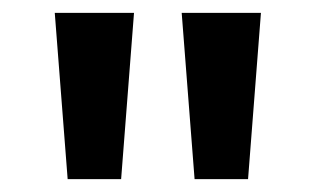

<svg xmlns="http://www.w3.org/2000/svg" viewBox="-20 -978 490 298"><path d="M85 -700 65 -958H188L168 -700ZM282 -700 262 -958H385L365 -700Z"/></svg>

Font: Noto Sans Khmer UI Condensed SemiBold
Style: Regular
Weight: 600
Width: 3
Designer: Danh Hong and the Monotype Design Team
Foundry: Monotype Imaging Inc.
Version: Version 2.002; ttfautohint (v1.8.4.7-5d5b)